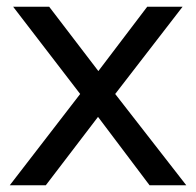

<svg xmlns="http://www.w3.org/2000/svg" viewBox="-20 -550 581 570"><path d="M424 0H533L322 -271L522 -530H417L272 -339L126 -530H19L218 -271L9 0H116L271 -203Z"/></svg>

Font: ICO Headline
Style: Regular
Weight: 500
Designer: Julieta Ulanovsky
Foundry: Julieta Ulanovsky
Version: Version 7.200